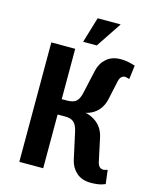

<svg xmlns="http://www.w3.org/2000/svg" viewBox="-132 -989 879 1087"><g transform="rotate(15 307.5 -445.0)"><path d="M258 -750 303 -900H438L338 -750ZM505 10Q454 10 422 -18Q390 -46 380 -90L345 -250Q337 -285 320 -300Q303 -315 270 -315H225V0H85V-700H225V-405H255Q293 -405 310 -420.5Q327 -436 335 -475L365 -610Q375 -654 407 -682Q439 -710 490 -710Q521 -710 551 -702L575 -695L565 -615H560L554 -617Q542 -620 540 -620Q513 -620 505 -585L480 -470Q466 -412 420 -383Q399 -370 375 -365Q400 -361 425 -346Q476 -316 490 -255L520 -115Q528 -80 556 -80Q559 -80 569 -82L575 -85H580L590 -5L568 3Q542 10 505 10Z"/></g></svg>

Font: Scada
Style: Bold
Weight: 700
Designer: Jovanny Lemonad
Foundry: Jovanny Lemonad
Version: Version 4.100;PS 004.100;hotconv 1.0.88;makeotf.lib2.5.64775